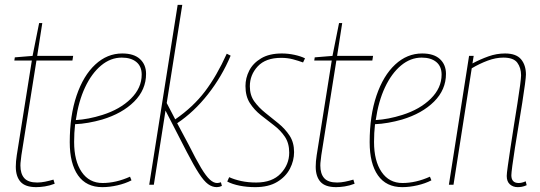

<svg xmlns="http://www.w3.org/2000/svg" viewBox="-20 -760 2220 790"><path d="M200 -21 205 -4Q184 4 164.5 7Q145 10 129 10Q84 10 64.5 -12Q45 -34 45 -74Q45 -84 46 -96.5Q47 -109 49 -121L111 -511H39L41 -524L114 -530L141 -665H154L133 -530H281L278 -511H130L68 -121Q67 -109 65.5 -99Q64 -89 64 -79Q64 -45 80 -27Q96 -9 133 -9Q149 -9 166 -12.5Q183 -16 200 -21Z M521 -18Q496 -5 463.5 2.5Q431 10 401 10Q335 10 301 -38.5Q267 -87 267 -175Q267 -284 295 -366.5Q323 -449 372 -494.5Q421 -540 483 -540Q531 -540 556 -517Q581 -494 581 -456Q581 -391 532 -342Q483 -293 400 -268Q372 -260 343.5 -255Q315 -250 289 -249Q285 -213 285 -176Q285 -98 316 -52.5Q347 -7 402 -7Q457 -7 515 -33ZM481 -523Q435 -523 396 -490.5Q357 -458 330 -400.5Q303 -343 292 -266Q344 -269 401 -287Q474 -310 518.5 -354Q563 -398 563 -453Q563 -487 541 -505Q519 -523 481 -523Z M594 0 711 -740H730L666 -336L701 -269Q775 -320 823.5 -384Q872 -448 913 -539L929 -531Q893 -445 835.5 -372Q778 -299 709 -253L756 -165Q787 -103 807.5 -69Q828 -35 843.5 -21Q859 -7 873 -7Q880 -7 889 -10L893 5Q882 10 872 10Q853 10 836 -2.5Q819 -15 798.5 -46.5Q778 -78 749 -134L661 -305L613 0Z M915 -13 923 -31Q945 -21 973 -15Q1001 -9 1034 -9Q1100 -9 1135 -46Q1170 -83 1170 -132Q1170 -171 1152 -197.5Q1134 -224 1107 -244.5Q1080 -265 1053 -286.5Q1026 -308 1008 -336Q990 -364 990 -406Q990 -439 1005.5 -469.5Q1021 -500 1054.5 -520Q1088 -540 1140 -540Q1165 -540 1191 -534.5Q1217 -529 1235 -520L1227 -503Q1208 -510 1185.5 -516Q1163 -522 1137 -522Q1073 -522 1040.5 -487Q1008 -452 1008 -405Q1008 -368 1026.5 -342.5Q1045 -317 1072 -295.5Q1099 -274 1126 -252Q1153 -230 1171.5 -202Q1190 -174 1190 -134Q1190 -99 1173 -66Q1156 -33 1120.5 -11.5Q1085 10 1030 10Q996 10 966 4Q936 -2 915 -13Z M1434 -21 1439 -4Q1418 4 1398.5 7Q1379 10 1363 10Q1318 10 1298.5 -12Q1279 -34 1279 -74Q1279 -84 1280 -96.5Q1281 -109 1283 -121L1345 -511H1273L1275 -524L1348 -530L1375 -665H1388L1367 -530H1515L1512 -511H1364L1302 -121Q1301 -109 1299.5 -99Q1298 -89 1298 -79Q1298 -45 1314 -27Q1330 -9 1367 -9Q1383 -9 1400 -12.5Q1417 -16 1434 -21Z M1755 -18Q1730 -5 1697.5 2.5Q1665 10 1635 10Q1569 10 1535 -38.5Q1501 -87 1501 -175Q1501 -284 1529 -366.5Q1557 -449 1606 -494.5Q1655 -540 1717 -540Q1765 -540 1790 -517Q1815 -494 1815 -456Q1815 -391 1766 -342Q1717 -293 1634 -268Q1606 -260 1577.5 -255Q1549 -250 1523 -249Q1519 -213 1519 -176Q1519 -98 1550 -52.5Q1581 -7 1636 -7Q1691 -7 1749 -33ZM1715 -523Q1669 -523 1630 -490.5Q1591 -458 1564 -400.5Q1537 -343 1526 -266Q1578 -269 1635 -287Q1708 -310 1752.5 -354Q1797 -398 1797 -453Q1797 -487 1775 -505Q1753 -523 1715 -523Z M1910 -530H1929L1924 -499Q1956 -516 1989.5 -528Q2023 -540 2058 -540Q2104 -540 2124 -516Q2144 -492 2144 -453Q2144 -444 2140 -413Q2136 -382 2129 -338Q2122 -294 2114 -245.5Q2106 -197 2099 -153Q2092 -109 2088 -78Q2084 -47 2084 -39Q2084 -7 2114 -7Q2120 -7 2127 -8.5Q2134 -10 2143 -14L2147 2Q2136 7 2127 8.5Q2118 10 2110 10Q2091 10 2078 -1.5Q2065 -13 2065 -36Q2065 -46 2069.5 -77.5Q2074 -109 2080.5 -152.5Q2087 -196 2094.5 -243.5Q2102 -291 2109 -334.5Q2116 -378 2120 -409Q2124 -440 2124 -450Q2124 -481 2108.5 -502Q2093 -523 2051 -523Q2020 -523 1986.5 -510.5Q1953 -498 1921 -479L1846 0H1827Z"/></svg>

Font: Georama SemiCondensed Thin
Style: Italic
Weight: 100
Width: 4
Italic angle: -9°
Designer: Jean-Baptiste Levee
Foundry: Production Type
Version: Version 1.000